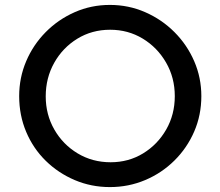

<svg xmlns="http://www.w3.org/2000/svg" viewBox="-20 -753 896 781"><path d="M58 -362Q58 -437 86.5 -504Q115 -571 166 -622.5Q217 -674 284 -703.5Q351 -733 427 -733Q503 -733 570.5 -703.5Q638 -674 689.5 -622.5Q741 -571 770 -504Q799 -437 799 -362Q799 -285 770 -218Q741 -151 689.5 -100Q638 -49 570.5 -20.5Q503 8 427 8Q351 8 284 -20.5Q217 -49 166 -99Q115 -149 86.5 -216.5Q58 -284 58 -362ZM166 -361Q166 -287 201 -226Q236 -165 296 -129Q356 -93 430 -93Q503 -93 562 -129Q621 -165 656 -226Q691 -287 691 -362Q691 -437 655.5 -498.5Q620 -560 560.5 -596Q501 -632 428 -632Q354 -632 294.5 -595.5Q235 -559 200.5 -497.5Q166 -436 166 -361Z"/></svg>

Font: Reem Kufi Fun
Style: Regular
Weight: 400
Designer: Khaled Hosny
Version: Version 1.005